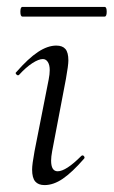

<svg xmlns="http://www.w3.org/2000/svg" viewBox="-20 -527 329 556"><path d="M73 -36Q73 -51 80 -89L121 -297Q124 -312 124 -324Q124 -339 118.5 -347.5Q113 -356 104 -356Q92 -356 73.5 -344Q55 -332 35 -310Q34 -309 32 -309Q29 -309 26.5 -312.5Q24 -316 27 -318Q62 -358 90 -376.5Q118 -395 143 -395Q161 -395 169.5 -385Q178 -375 178 -352Q178 -338 171 -299L131 -89Q128 -73 128 -62Q128 -31 147 -31Q171 -31 215 -75Q217 -77 219 -77Q222 -77 224 -73.5Q226 -70 223 -67Q189 -28 162 -9.5Q135 9 109 9Q91 9 82 -1.5Q73 -12 73 -36ZM39 -493Q39 -507 45 -507H283Q289 -507 289 -493Q289 -479 283 -479H45Q39 -479 39 -493Z"/></svg>

Font: Cormorant Infant
Style: Italic
Weight: 400
Italic angle: -10°
Designer: Christian Thalmann (Catharsis Fonts)
Foundry: Catharsis Fonts
Version: Version 4.000